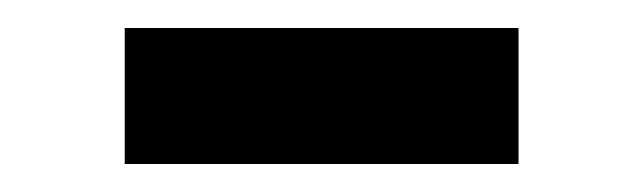

<svg xmlns="http://www.w3.org/2000/svg" viewBox="-20 -647 459 137"><path d="M69 -627V-530H350V-627Z"/></svg>

Font: Mint Spirit
Style: Bold
Weight: 700
Designer: HARENDAL Hirwen
Foundry: Arkandis Digital Foundry.
Version: Version 1.004;FFEdit